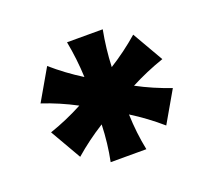

<svg xmlns="http://www.w3.org/2000/svg" viewBox="-80 -839 680 612"><g transform="rotate(-20 260.5 -533.5)"><path d="M199.7 -737.3H320.8Q309.1 -675.8 306.6 -614.3Q358.4 -646.5 406.2 -688L466.8 -583Q407.2 -562.5 353 -534.2Q406.7 -505.4 466.8 -484.9L406.2 -379.9Q358.9 -420.9 306.6 -453.6Q308.6 -390.1 320.8 -330.6H199.7Q211.9 -390.1 213.9 -453.6Q160.2 -419.9 114.3 -379.9L53.7 -484.9Q111.3 -504.4 167.5 -534.2Q111.3 -564 53.7 -583L114.3 -688Q160.2 -647.9 213.9 -614.3Q211.4 -675.3 199.7 -737.3Z"/></g></svg>

Font: Classica
Style: Bold
Weight: 700
Designer: Wojciech Kalinowski "wmk69" (wmk69@o2.pl)
Foundry: Wojciech Kalinowski "wmk69" (wmk69@o2.pl)
Version: Version 2.1.1; 2021-05-14